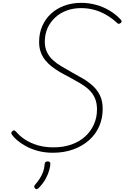

<svg xmlns="http://www.w3.org/2000/svg" viewBox="-20 -1055 876 1350"><path d="M352 19Q294 19 246.5 6Q199 -7 162.5 -27Q126 -47 101 -68.5Q76 -90 64 -108Q60 -114 59.5 -120Q59 -126 67 -133Q77 -141 82 -138Q87 -135 94 -128Q119 -98 156.5 -73.5Q194 -49 244 -34Q294 -19 356 -19Q426 -19 482.5 -39Q539 -59 579 -95.5Q619 -132 640.5 -180.5Q662 -229 662 -285Q662 -332 646.5 -366.5Q631 -401 603.5 -426Q576 -451 539.5 -472Q503 -493 463 -515Q431 -531 401 -548.5Q371 -566 344.5 -586.5Q318 -607 298 -632Q278 -657 266.5 -688.5Q255 -720 255 -760Q255 -821 277 -871.5Q299 -922 338.5 -958.5Q378 -995 432.5 -1015Q487 -1035 551 -1035Q604 -1035 655.5 -1021Q707 -1007 751.5 -980Q796 -953 828 -918Q836 -909 835.5 -904Q835 -899 828 -893Q820 -887 814 -887.5Q808 -888 802 -895Q766 -928 725 -951.5Q684 -975 640.5 -986.5Q597 -998 551 -998Q494 -998 447.5 -980.5Q401 -963 366.5 -930.5Q332 -898 313.5 -855.5Q295 -813 295 -762Q295 -720 310.5 -688Q326 -656 352.5 -632Q379 -608 413 -588Q447 -568 484 -547Q523 -526 561.5 -503.5Q600 -481 632 -452Q664 -423 683 -384Q702 -345 702 -289Q702 -223 677.5 -167Q653 -111 606.5 -69.5Q560 -28 495.5 -4.5Q431 19 352 19ZM227 270Q221 264 220.5 258.5Q220 253 225 246Q245 223 259.5 200.5Q274 178 283 153.5Q292 129 294 99Q295 88 300.5 84Q306 80 315 80Q325 80 329.5 84Q334 88 334 96Q334 111 327 138.5Q320 166 302.5 199.5Q285 233 252 267Q247 272 240 274.5Q233 277 227 270Z"/></svg>

Font: Playwrite CO Thin
Style: Regular
Weight: 250
Version: Version 1.002